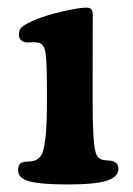

<svg xmlns="http://www.w3.org/2000/svg" viewBox="-20 -472 348 501"><path d="M102.5 -203.6V-235.8Q102.5 -310.5 98.9 -333.7Q95.2 -356.9 81.1 -360.4Q72.8 -362.3 61 -361.6Q49.3 -360.8 45.4 -361.8Q29.3 -365.7 29.3 -382.3Q29.3 -395 38.1 -402.3Q46.9 -409.7 73.2 -420.9Q99.6 -432.1 143.1 -442.1Q186.5 -452.1 205.6 -452.1Q215.3 -452.1 218.8 -447.3Q222.2 -442.4 222.2 -430.7Q222.2 -425.8 221.9 -383.3Q221.7 -340.8 221.7 -252V-208.5Q221.7 -100.6 229.5 -74.7Q234.4 -57.1 249 -54.7Q254.4 -53.7 262.5 -53.2Q270.5 -52.7 274.9 -51.3Q289.1 -46.4 289.1 -31.7Q289.1 -10.7 259.3 -0.7Q229.5 9.3 157.2 9.3Q85.9 9.3 56.6 1.2Q27.3 -6.8 27.3 -27.3Q27.3 -45.4 39.6 -48.8Q44.4 -50.3 53.5 -50.5Q62.5 -50.8 66.4 -51.8Q73.7 -53.2 80.8 -59.1Q87.9 -64.9 90.8 -73.2Q102.5 -106 102.5 -203.6Z"/></svg>

Font: Cooper* SemiBold
Style: Regular
Weight: 600
Designer: Owen Earl
Foundry: indestructible type*
Version: Version 0.001